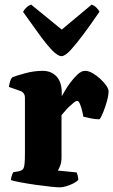

<svg xmlns="http://www.w3.org/2000/svg" viewBox="-20 -804 487 824"><path d="M237 0Q225 0 196 -3Q167 -6 132 -11Q97 -16 68 -21.5Q39 -27 27 -31Q27 -38 30 -48Q33 -58 37 -65L61 -69Q71 -71 77 -76.5Q83 -82 85 -98Q87 -114 87 -147V-385Q87 -395 82 -402.5Q77 -410 69 -413L18 -431Q20 -443 23 -453.5Q26 -464 32 -472Q49 -479 87.5 -489.5Q126 -500 163 -500Q200 -500 222.5 -476Q245 -452 245 -406V-391Q248 -396 258 -413.5Q268 -431 283 -451Q298 -471 314 -485.5Q330 -500 345 -500Q360 -500 377.5 -490Q395 -480 411 -465Q427 -450 436.5 -436Q446 -422 446 -413Q446 -395 439 -370Q432 -345 423 -322.5Q414 -300 407 -292Q390 -292 370 -296Q350 -300 338 -303Q337 -310 333 -326.5Q329 -343 323.5 -357Q318 -371 311 -371Q306 -371 296.5 -363.5Q287 -356 276.5 -346Q266 -336 257.5 -325.5Q249 -315 244 -310V-128Q244 -107 238 -92Q232 -77 228 -72L309 -64Q311 -59 313.5 -50.5Q316 -42 316 -32Q309 -24 294 -16.5Q279 -9 263.5 -4.5Q248 0 237 0ZM244 -563Q228 -563 203.5 -588.5Q179 -614 147.5 -657.5Q116 -701 79 -753Q84 -763 93.5 -772Q103 -781 114 -784L245 -677L373 -784Q384 -781 393.5 -771.5Q403 -762 407 -754Q371 -701 339 -658Q307 -615 283 -589Q259 -563 244 -563Z"/></svg>

Font: Texturina Medium 12pt ExtraBold
Style: Regular
Weight: 800
Version: Version 1.002